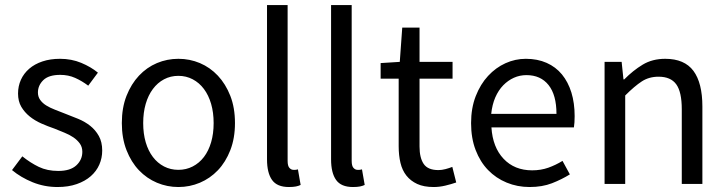

<svg xmlns="http://www.w3.org/2000/svg" viewBox="-20 -732 2891 764"><path d="M68.8 -109.9Q101.1 -84 134.5 -67.9Q168 -51.8 211.9 -51.8Q259.8 -51.8 283.7 -74Q307.6 -96.2 307.6 -127.9Q307.6 -147 297.6 -160.9Q287.6 -174.8 272.2 -185.3Q256.8 -195.8 236.8 -203.9Q216.8 -211.9 196.8 -220.2Q170.9 -229 144.8 -240.5Q118.7 -252 98.1 -268.6Q77.6 -285.2 64.7 -307.1Q51.8 -329.1 51.8 -359.9Q51.8 -389.2 63.2 -414.6Q74.7 -439.9 96.2 -458.5Q117.7 -477.1 148.7 -487.5Q179.7 -498 218.8 -498Q264.6 -498 303.2 -481.9Q341.8 -465.8 369.6 -442.9L331.1 -391.1Q305.7 -410.2 278.8 -422.1Q252 -434.1 219.7 -434.1Q173.8 -434.1 152.3 -413.1Q130.9 -392.1 130.9 -363.8Q130.9 -347.2 139.9 -334.5Q148.9 -321.8 163.8 -312.5Q178.7 -303.2 198.2 -295.7Q217.8 -288.1 238.8 -279.8Q264.6 -270 291.3 -259Q317.9 -248 338.9 -231.4Q359.9 -214.8 373.3 -190.9Q386.7 -167 386.7 -132.8Q386.7 -103 375.2 -76.9Q363.8 -50.8 341.3 -31Q318.8 -11.2 285.4 0.5Q252 12.2 209 12.2Q156.7 12.2 109.9 -6.8Q63 -25.9 27.8 -55.2Z M464.8 -242.2Q464.8 -303.2 483.4 -350.6Q502 -397.9 533 -430.9Q564 -463.9 604.5 -481Q645 -498 689.9 -498Q734.9 -498 775.4 -481Q815.9 -463.9 846.9 -430.9Q877.9 -397.9 896.5 -350.6Q915 -303.2 915 -242.2Q915 -182.1 896.5 -134.5Q877.9 -86.9 846.9 -54.4Q815.9 -22 775.4 -4.9Q734.9 12.2 689.9 12.2Q645 12.2 604.5 -4.9Q564 -22 533 -54.4Q502 -86.9 483.4 -134.5Q464.8 -182.1 464.8 -242.2ZM549.8 -242.2Q549.8 -200.2 559.8 -166Q569.8 -131.8 588.4 -107.4Q606.9 -83 632.8 -69.6Q658.7 -56.2 689.9 -56.2Q720.7 -56.2 746.8 -69.6Q772.9 -83 791.5 -107.4Q810.1 -131.8 820.1 -166Q830.1 -200.2 830.1 -242.2Q830.1 -284.2 820.1 -318.6Q810.1 -353 791.5 -377.9Q772.9 -402.8 746.8 -416.5Q720.7 -430.2 689.9 -430.2Q658.7 -430.2 632.8 -416.5Q606.9 -402.8 588.4 -377.9Q569.8 -353 559.8 -318.6Q549.8 -284.2 549.8 -242.2Z M1042.5 -711.9H1124.5V-91.8Q1124.5 -71.8 1131.6 -64Q1138.7 -56.2 1147.5 -56.2Q1151.4 -56.2 1155 -56.2Q1158.7 -56.2 1165.5 -58.1L1176.3 3.9Q1168.5 7.8 1157.5 10Q1146.5 12.2 1129.4 12.2Q1082.5 12.2 1062.5 -15.9Q1042.5 -43.9 1042.5 -98.1Z M1297.4 -711.9H1379.4V-91.8Q1379.4 -71.8 1386.5 -64Q1393.6 -56.2 1402.3 -56.2Q1406.2 -56.2 1409.9 -56.2Q1413.6 -56.2 1420.4 -58.1L1431.2 3.9Q1423.3 7.8 1412.4 10Q1401.4 12.2 1384.3 12.2Q1337.4 12.2 1317.4 -15.9Q1297.4 -43.9 1297.4 -98.1Z M1566.4 -418.9H1494.6V-481L1570.8 -485.8L1580.6 -622.1H1649.4V-485.8H1780.8V-418.9H1649.4V-148.9Q1649.4 -104 1666 -79.6Q1682.6 -55.2 1724.6 -55.2Q1737.8 -55.2 1752.7 -59.1Q1767.6 -63 1779.8 -67.9L1795.4 -5.9Q1775.4 1 1752 6.6Q1728.5 12.2 1705.6 12.2Q1666.5 12.2 1640.1 0Q1613.8 -12.2 1597.2 -33.2Q1580.6 -54.2 1573.5 -84Q1566.4 -113.8 1566.4 -149.9Z M1854.5 -242.2Q1854.5 -301.8 1873 -349.4Q1891.6 -397 1922.1 -429.9Q1952.6 -462.9 1991.5 -480.5Q2030.3 -498 2072.3 -498Q2118.7 -498 2155 -481.9Q2191.4 -465.8 2216.1 -435.8Q2240.7 -405.8 2253.7 -363.8Q2266.6 -321.8 2266.6 -270Q2266.6 -243.2 2263.7 -225.1H1935.5Q1940.4 -146 1983.9 -100.1Q2027.3 -54.2 2097.7 -54.2Q2132.3 -54.2 2161.9 -64.7Q2191.4 -75.2 2218.3 -91.8L2247.6 -38.1Q2215.3 -18.1 2176.5 -2.9Q2137.7 12.2 2087.4 12.2Q2038.6 12.2 1996.1 -5.4Q1953.6 -22.9 1922.1 -55.4Q1890.6 -87.9 1872.6 -135Q1854.5 -182.1 1854.5 -242.2ZM2194.3 -278.8Q2194.3 -354 2162.8 -393.6Q2131.3 -433.1 2074.7 -433.1Q2048.3 -433.1 2024.9 -422.6Q2001.5 -412.1 1982.4 -392.6Q1963.4 -373 1950.9 -344.5Q1938.5 -315.9 1934.6 -278.8Z M2385.7 -485.8H2453.6L2460.9 -416H2463.9Q2498.5 -451.2 2537.1 -474.6Q2575.7 -498 2627 -498Q2703.6 -498 2739.3 -450Q2774.9 -401.9 2774.9 -308.1V0H2692.9V-296.9Q2692.9 -366.2 2670.9 -396.5Q2648.9 -426.8 2600.6 -426.8Q2562.5 -426.8 2533.7 -408Q2504.9 -389.2 2467.8 -352.1V0H2385.7Z"/></svg>

Font: Pyidaungsu Numbers
Style: Regular
Weight: 400
Designer: Sun Tun
Foundry: MCF
Version: Version 2.053; ttfautohint (v1.8.2)